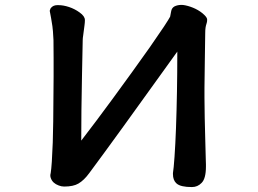

<svg xmlns="http://www.w3.org/2000/svg" viewBox="-20 -694 1040 773"><path d="M682.1 -668Q694.3 -674.3 711.4 -674.3Q717.3 -674.3 726.6 -672.4Q747.1 -668 766.6 -658.7Q788.6 -647.9 803.2 -633.3Q814 -622.6 814 -615.2Q814 -607.4 812.5 -602.5Q808.1 -588.4 807.6 -583Q806.2 -573.7 806.2 -559.6Q806.2 -549.8 804.7 -455.6Q803.2 -361.3 803.2 -339.8V-300.3Q803.2 -276.9 804.2 -220Q805.2 -163.1 806.2 -138.7Q808.1 -58.1 808.6 -48.1Q809.1 -38.1 809.1 -32.7V-23.4Q809.1 25.4 791.5 42.5Q775.4 59.1 752.7 59.1Q730 59.1 715.3 55.7Q698.2 52.2 689 43Q676.3 30.3 676.3 6.8Q676.3 3.9 676.3 2.9Q679.2 -14.2 682.6 -62.5Q686 -110.8 688.5 -176.8Q693.8 -322.8 693.8 -476.6V-486.3Q665 -445.3 627.4 -394L476.6 -184.6Q399.9 -78.6 339.4 2.9Q318.4 31.7 295.9 44.9Q275.4 57.1 238.3 57.1Q227.5 57.1 216.3 52.7Q192.4 43.9 185.1 24.4Q182.6 18.6 182.6 13.2Q182.6 7.8 184.1 2.9Q189 -27.8 192.4 -120.1Q193.8 -160.2 194.3 -205.6Q195.8 -341.8 195.8 -384.3V-460.9Q195.8 -517.1 195.3 -532.7Q194.3 -558.6 193.1 -568.6Q191.9 -578.6 191.7 -581.3Q191.4 -584 191.2 -586.7Q190.9 -589.4 190.4 -592Q189.9 -594.7 189.5 -597.7Q186.5 -618.7 180.2 -650.4Q182.1 -659.7 187 -664.1Q195.3 -672.9 210 -673.3Q212.9 -673.3 215.3 -673.3Q234.9 -673.3 257.8 -665.8Q280.8 -658.2 300.3 -644Q321.8 -628.9 321.8 -613.3Q321.8 -604 320.3 -592.8Q315.4 -555.7 314.7 -550Q314 -544.4 313.5 -541.5Q313 -535.6 313 -532.2Q312 -490.7 310.1 -389.6Q307.1 -242.7 307.1 -127.9Q366.7 -205.1 433.6 -296.4L513.2 -405.8Q589.4 -510.7 640.1 -586.9Q660.6 -618.2 665 -627Q667.5 -637.2 668.9 -647.5Q670.9 -661.6 682.1 -668Z"/></svg>

Font: Bakudai
Style: Medium
Weight: 500
Version: Version 1.48